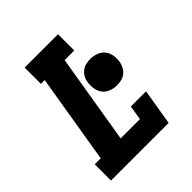

<svg xmlns="http://www.w3.org/2000/svg" viewBox="-200 -868 1001 1001"><g transform="rotate(-45 300.0 -367.5)"><path d="M44 0V-120H88L170 -615H142V-735H388V-615H317L235 -120H377L390 -200H502L469 0ZM417 -329Q393 -329 371.5 -337.5Q350 -346 337 -363.5Q324 -381 320.5 -404Q317 -427 321 -451Q323 -467 331.5 -482Q340 -497 354 -507.5Q368 -518 384.5 -521.5Q401 -525 417 -525Q440 -525 461.5 -516.5Q483 -508 496.5 -490.5Q510 -473 513.5 -450Q517 -427 513 -403Q510 -387 501.5 -372Q493 -357 479.5 -346.5Q466 -336 449.5 -332.5Q433 -329 417 -329Z"/></g></svg>

Font: Iosevka Curly Slab HvExObl
Style: Regular
Weight: 900
Width: 7
Italic angle: -9°
Monospace: yes
Designer: Belleve Invis
Foundry: Belleve Invis
Version: Version 11.1.0; ttfautohint (v1.8.3)